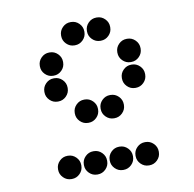

<svg xmlns="http://www.w3.org/2000/svg" viewBox="-70 -766 740 732"><g transform="rotate(-10 300.0 -400.0)"><path d="M249 -695Q231 -695 218 -682Q205 -669 205 -651V-649Q205 -631 218 -618Q231 -605 249 -605H251Q269 -605 282 -618Q295 -631 295 -649V-651Q295 -669 282 -682Q269 -695 251 -695ZM349 -695Q331 -695 318 -682Q305 -669 305 -651V-649Q305 -631 318 -618Q331 -605 349 -605H351Q369 -605 382 -618Q395 -631 395 -649V-651Q395 -669 382 -682Q369 -695 351 -695ZM149 -595Q131 -595 118 -582Q105 -569 105 -551V-549Q105 -531 118 -518Q131 -505 149 -505H151Q169 -505 182 -518Q195 -531 195 -549V-551Q195 -569 182 -582Q169 -595 151 -595ZM449 -595Q431 -595 418 -582Q405 -569 405 -551V-549Q405 -531 418 -518Q431 -505 449 -505H451Q469 -505 482 -518Q495 -531 495 -549V-551Q495 -569 482 -582Q469 -595 451 -595ZM149 -495Q131 -495 118 -482Q105 -469 105 -451V-449Q105 -431 118 -418Q131 -405 149 -405H151Q169 -405 182 -418Q195 -431 195 -449V-451Q195 -469 182 -482Q169 -495 151 -495ZM449 -495Q431 -495 418 -482Q405 -469 405 -451V-449Q405 -431 418 -418Q431 -405 449 -405H451Q469 -405 482 -418Q495 -431 495 -449V-451Q495 -469 482 -482Q469 -495 451 -495ZM249 -395Q231 -395 218 -382Q205 -369 205 -351V-349Q205 -331 218 -318Q231 -305 249 -305H251Q269 -305 282 -318Q295 -331 295 -349V-351Q295 -369 282 -382Q269 -395 251 -395ZM349 -395Q331 -395 318 -382Q305 -369 305 -351V-349Q305 -331 318 -318Q331 -305 349 -305H351Q369 -305 382 -318Q395 -331 395 -349V-351Q395 -369 382 -382Q369 -395 351 -395ZM149 -195Q131 -195 118 -182Q105 -169 105 -151V-149Q105 -131 118 -118Q131 -105 149 -105H151Q169 -105 182 -118Q195 -131 195 -149V-151Q195 -169 182 -182Q169 -195 151 -195ZM249 -195Q231 -195 218 -182Q205 -169 205 -151V-149Q205 -131 218 -118Q231 -105 249 -105H251Q269 -105 282 -118Q295 -131 295 -149V-151Q295 -169 282 -182Q269 -195 251 -195ZM349 -195Q331 -195 318 -182Q305 -169 305 -151V-149Q305 -131 318 -118Q331 -105 349 -105H351Q369 -105 382 -118Q395 -131 395 -149V-151Q395 -169 382 -182Q369 -195 351 -195ZM449 -195Q431 -195 418 -182Q405 -169 405 -151V-149Q405 -131 418 -118Q431 -105 449 -105H451Q469 -105 482 -118Q495 -131 495 -149V-151Q495 -169 482 -182Q469 -195 451 -195Z"/></g></svg>

Font: Doto Rounded Black
Style: Regular
Weight: 900
Monospace: yes
Version: Version 1.000